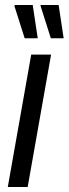

<svg xmlns="http://www.w3.org/2000/svg" viewBox="-20 -743 273 763"><path d="M11 0 104 -526H183L90 0ZM182 -591 141 -720 142 -723H213L233 -591ZM78 -591 37 -720 39 -723H110L130 -591Z"/></svg>

Font: Archivo Condensed
Style: Italic
Weight: 400
Width: 3
Italic angle: -10°
Designer: Hector Gatti
Foundry: Omnibus-Type
Version: Version 2.001